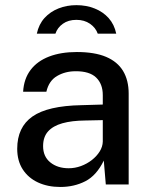

<svg xmlns="http://www.w3.org/2000/svg" viewBox="-20 -734 596 764"><path d="M220 10Q170 10 131.2 -8Q92.5 -26 70.5 -60Q48.5 -94 48.5 -142Q48.5 -228 109.2 -270.5Q170 -313 304 -315.5L389 -318V-355.5Q389 -400 362.5 -425.5Q336 -451 280.5 -450.5Q239.5 -450.5 207 -431.5Q174.5 -412.5 164.5 -369H72Q75 -420.5 101.8 -455.8Q128.5 -491 175.5 -509Q222.5 -527 285.5 -527Q356.5 -527 402 -507.8Q447.5 -488.5 469.8 -451.5Q492 -414.5 492 -361.5V0H401L393 -95Q364 -35.5 319.5 -12.8Q275 10 220 10ZM253.5 -64.5Q278 -64.5 302 -73.2Q326 -82 345.5 -97.2Q365 -112.5 376.8 -131.5Q388.5 -150.5 389 -170.5V-256L319 -254.5Q265.5 -254 228.2 -243.5Q191 -233 171.2 -211Q151.5 -189 151.5 -152.5Q151.5 -111 180.2 -87.8Q209 -64.5 253.5 -64.5ZM126.5 -600Q134.5 -637.5 157.2 -662.5Q180 -687.5 213 -700.5Q246 -713.5 284 -713.5Q323.5 -713.5 356.8 -700.2Q390 -687 412.5 -661.8Q435 -636.5 442.5 -600H369Q360.5 -624 338 -639.5Q315.5 -655 284 -655Q252 -655 230.2 -639.5Q208.5 -624 200.5 -600Z"/></svg>

Font: Public Sans Thin Medium
Style: Regular
Weight: 500
Version: Version 2.001